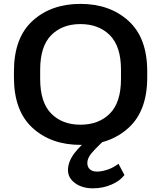

<svg xmlns="http://www.w3.org/2000/svg" viewBox="-20 -746 846 1008"><path d="M53.2 -339.4Q53.2 -163.6 150.9 -74.5Q248.5 14.6 402.3 14.6Q556.2 14.6 654.5 -74.5Q752.9 -163.6 752.9 -339.4V-371.6Q752.9 -547.4 654.5 -636.5Q556.2 -725.6 402.3 -725.6Q248.5 -725.6 150.9 -636.5Q53.2 -547.4 53.2 -371.6ZM190.9 -331.5V-379.9Q190.9 -502.4 248.5 -561Q306.2 -619.6 402.3 -619.6Q498.5 -619.6 556.9 -561Q615.2 -502.4 615.2 -379.9V-331.5Q615.2 -208.5 556.9 -149.9Q498.5 -91.3 402.3 -91.3Q306.6 -91.3 248.8 -149.9Q190.9 -208.5 190.9 -331.5ZM336.9 147.5Q336.9 188 374 215.3Q411.1 242.7 467.8 242.7Q520.5 242.7 565.4 223.1Q610.4 203.6 633.3 172.9L602.1 113.8Q573.7 135.3 543.5 145Q513.2 154.8 488.8 154.8Q465.3 154.8 451.9 142.8Q438.5 130.9 438.5 109.9Q438.5 89.8 452.6 68.8Q466.8 47.9 519 -2L462.9 -30.3Q402.3 15.6 369.6 59.6Q336.9 103.5 336.9 147.5Z"/></svg>

Font: Roboto Flex
Style: wght 600 wdth 140 opsz 13.0 GRAD 0.00 slnt 0.00 XTRA 468 XOPQ 96 YOPQ 79 YTLC 514 YTUC 712 YTAS 750 YTDE -203.00 YTFI 738
Weight: 600
Width: 8
Designer: Berlow after Robertson
Foundry: Google
Version: Version 3.100